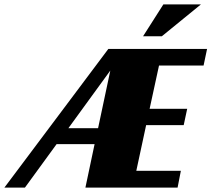

<svg xmlns="http://www.w3.org/2000/svg" viewBox="-81 -859 968 879"><path d="M851 -559H647L604 -361H776L760 -286H588L543 -77H747L732 0H310L352 -199H178L33 0H-61L415 -635H867ZM368 -272 424 -536 232 -272ZM574 -693 667 -839H839L660 -693Z"/></svg>

Font: Racing Sans One
Style: Regular
Weight: 400
Designer: Pablo Impallari, Rodrigo Fuenzalida
Foundry: Pablo Impallari, Rodrigo Fuenzalida
Version: Version 1.001; ttfautohint (v0.8) -G 200 -r 50